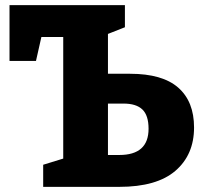

<svg xmlns="http://www.w3.org/2000/svg" viewBox="-20 -727 791 747"><path d="M486 -440Q612 -440 673.5 -386Q735 -332 735 -231Q735 -125 662.5 -62.5Q590 0 444 0H148V-86L226 -110V-583H141L120 -490H17V-707H466V-621L400 -595V-440ZM444 -124Q558 -124 558 -226Q558 -278 534 -301Q510 -324 461 -324H400V-124Z"/></svg>

Font: Bitter Pro ExtraBold
Style: Regular
Weight: 800
Designer: Sol Matas, and Bitter project Authors
Foundry: Sol Matas
Version: Version 1.010